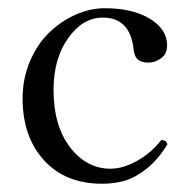

<svg xmlns="http://www.w3.org/2000/svg" viewBox="-20 -439 459 469"><path d="M389.2 -86.9Q366.2 -49.3 338.6 -27.3Q311 -5.4 285.6 2.2Q260.3 9.8 229 9.8Q139.6 9.8 87.4 -47.6Q35.2 -105 35.2 -198.2Q35.2 -247.1 53.2 -289.3Q71.3 -331.5 100.1 -359.4Q128.9 -387.2 164.6 -403.1Q200.2 -418.9 235.8 -418.9Q303.7 -418.9 345.9 -393.3Q388.2 -367.7 388.2 -328.1Q388.2 -307.6 373.8 -296.9Q359.4 -286.1 341.8 -286.1Q325.7 -286.1 316.9 -293.5Q308.1 -300.8 306.2 -319.8Q297.4 -396 231 -396Q182.1 -396 146.5 -345.9Q110.8 -295.9 110.8 -219.2Q110.8 -131.8 151.1 -79.3Q191.4 -26.9 250 -26.9Q280.8 -26.9 315.4 -46.4Q350.1 -65.9 374 -97.2Q381.3 -96.2 383.8 -94.7Q386.2 -93.3 389.2 -86.9Z"/></svg>

Font: Linux Libertine Display G
Style: Regular
Weight: 400
Designer: Philipp H. Poll
Foundry: Philipp H. Poll
Version: Version 5.0.9